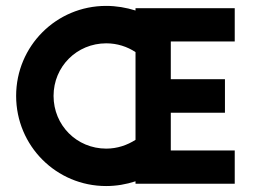

<svg xmlns="http://www.w3.org/2000/svg" viewBox="-20 -623 873 651"><path d="M775.9 -482.4V-595.2H439.5V-587.4C407.7 -597.2 375 -603 339.8 -603C170.9 -603 34.7 -466.8 34.7 -297.9C34.7 -128.4 170.9 7.8 339.8 7.8C375 7.8 407.7 2 439.5 -8.3V0H775.9V-112.8H559.1V-240.7H742.7V-354.5H559.1V-482.4ZM340.3 -119.1C240.2 -119.1 161.6 -198.2 161.6 -297.9C161.6 -397 240.2 -476.1 340.3 -476.1C377.4 -476.1 411.6 -464.8 439.5 -446.3V-148.9C411.6 -130.9 377.4 -119.1 340.3 -119.1Z"/></svg>

Font: Now ExtraBold
Style: Regular
Weight: 800
Designer: Alfredo Marco Pradil
Foundry: Alfredo Marco Pradil
Version: Version 1.200;hotconv 1.0.109;makeotfexe 2.5.65596